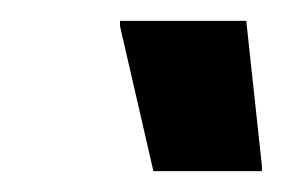

<svg xmlns="http://www.w3.org/2000/svg" viewBox="-20 -721 271 184"><path d="M127 -557 95 -696V-701H216L231 -562V-557Z"/></svg>

Font: Saira UltraCondensed Black
Style: Italic
Weight: 900
Width: 1
Italic angle: -12°
Designer: Hector Gatti with collaboration of the Omnibus-Type team
Foundry: Omnibus-Type
Version: Version 1.101